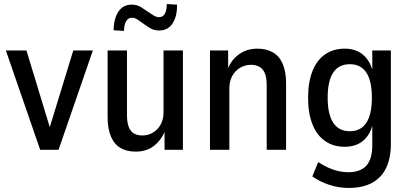

<svg xmlns="http://www.w3.org/2000/svg" viewBox="-20 -742 2023 951"><path d="M179 0 9 -492H111L236 -81H217L343 -492H440L270 0Z M651 9Q609 9 578 -8.5Q547 -26 530 -64.5Q513 -103 513 -163V-492H609V-172Q609 -135 618 -112.5Q627 -90 644 -80.5Q661 -71 685 -71Q714 -71 738 -85.5Q762 -100 776 -125.5Q790 -151 790 -186V-492H886V0H795V-93H797Q779 -48 742.5 -19.5Q706 9 651 9ZM594 -589 543 -592Q543 -648 566 -683.5Q589 -719 632 -719Q659 -719 678.5 -706.5Q698 -694 714 -683Q726 -675 740 -666Q754 -657 768 -657Q787 -657 796.5 -674Q806 -691 806 -722L857 -719Q858 -662 835 -626.5Q812 -591 769 -591Q742 -591 722 -603.5Q702 -616 687 -627Q675 -636 661.5 -645Q648 -654 633 -654Q615 -654 605 -637.5Q595 -621 594 -589Z M1020 0V-492H1110V-399H1108Q1124 -444 1163 -472.5Q1202 -501 1255 -501Q1299 -501 1331 -483Q1363 -465 1380 -426.5Q1397 -388 1397 -328V0H1301V-320Q1301 -358 1291.5 -380Q1282 -402 1264.5 -411.5Q1247 -421 1224 -421Q1194 -421 1169.5 -406.5Q1145 -392 1130.5 -366Q1116 -340 1116 -304V0Z M1707 189Q1659 189 1612.5 174Q1566 159 1527 132L1556 61Q1581 77 1606 88.5Q1631 100 1656 105.5Q1681 111 1705 111Q1765 111 1794.5 78.5Q1824 46 1824 -23V-127H1826Q1813 -73 1777.5 -44Q1742 -15 1687 -15Q1631 -15 1590 -43.5Q1549 -72 1527.5 -126.5Q1506 -181 1506 -258Q1506 -335 1527.5 -389.5Q1549 -444 1590 -472.5Q1631 -501 1687 -501Q1742 -501 1777.5 -471.5Q1813 -442 1827 -387H1824V-492H1916V-29Q1916 41 1892.5 90Q1869 139 1822 164Q1775 189 1707 189ZM1713 -92Q1767 -92 1794.5 -134Q1822 -176 1822 -258Q1822 -341 1794.5 -382.5Q1767 -424 1713 -424Q1658 -424 1630.5 -382.5Q1603 -341 1603 -258Q1603 -176 1630.5 -134Q1658 -92 1713 -92Z"/></svg>

Font: Nunito Sans 10pt Condensed SemiBold
Style: Regular
Weight: 600
Width: 3
Designer: Vernon Adams
Foundry: Vernon Adams
Version: Version 3.101;gftools[0.9.27]